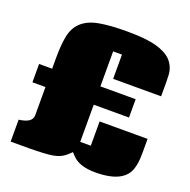

<svg xmlns="http://www.w3.org/2000/svg" viewBox="-138 -932 1057 1067"><g transform="rotate(20 390.0 -398.5)"><path d="M36.1 -129.4 37.1 -129.9Q114.3 -139.6 114.3 -183.6V-351.1H37.1V-459.5H114.3V-520Q114.3 -602.5 125 -654.3Q135.7 -706.1 168.9 -737.8Q206.5 -773.4 271.5 -785.2Q336.4 -796.9 436 -796.9Q469.7 -796.9 497.8 -795.4Q525.9 -793.9 556.4 -790Q586.9 -786.1 611.1 -779.3Q635.3 -772.5 658 -761.2Q680.7 -750 696.3 -734.9Q711.9 -719.7 722.2 -698.2Q732.4 -676.8 734.4 -649.9Q735.8 -628.9 735.8 -608.9V-522.5H452.1V-666H399.9V-459H608.4V-350.6H399.9V-130.9H462.4V-274.4H746.1V-188Q746.1 -127.9 732.2 -90.6Q718.3 -53.2 683.1 -31.7Q631.8 0 535.6 0Q441.4 0 399.9 -44.4Q393.1 -51.8 381.3 -63.5Q358.4 -39.6 337.2 -26.6Q315.9 -13.7 282.7 -7.8Q242.2 -1 147 0H36.1Z"/></g></svg>

Font: Coda ExtraBold
Style: Regular
Weight: 800
Version: Version 2.001; ttfautohint (v0.8) -r 50 -G 200 -x